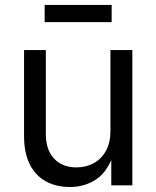

<svg xmlns="http://www.w3.org/2000/svg" viewBox="-20 -748 631 775"><path d="M262.2 6.8Q207 6.8 165.3 -15.9Q123.5 -38.6 100.3 -84.5Q77.1 -130.4 77.1 -199.2V-545.9H165V-206.5Q165 -143.6 198.2 -107.9Q231.4 -72.3 288.6 -72.3Q327.6 -72.3 358.6 -89.4Q389.6 -106.4 407.7 -139.4Q425.8 -172.4 425.8 -218.8V-545.9H514.2V0H429.2V-132.3H440.9Q415.5 -55.7 368.9 -24.4Q322.3 6.8 262.2 6.8ZM430.7 -728V-658.7H160.2V-728Z"/></svg>

Font: Atlassian Sans
Style: Regular
Weight: 400
Designer: Rasmus Andersson
Foundry: Modifications by Atlassian Pty Ltd, manufactured by rsms
Version: Version 4.001;git-9221beed3